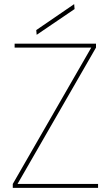

<svg xmlns="http://www.w3.org/2000/svg" viewBox="-20 -912 538 932"><path d="M42 0V-19L423 -681H51V-700H446V-681L65 -19H456V0ZM158 -743 156 -766 340 -892 342 -868Z"/></svg>

Font: DM Sans 17pt Thin
Style: Regular
Weight: 250
Version: Version 4.004;gftools[0.9.30]